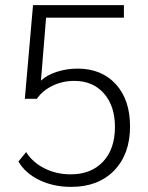

<svg xmlns="http://www.w3.org/2000/svg" viewBox="-20 -720 580 750"><path d="M52 -89 82 -126Q107 -86 153.5 -62.5Q200 -39 256 -39Q336 -39 382.5 -88.5Q429 -138 429 -224Q429 -306 386 -355Q343 -404 270 -404Q224 -404 185 -385Q146 -366 124 -334H77L109 -700H464V-651H160L140 -405Q163 -427 202 -439.5Q241 -452 283 -452Q377 -452 432.5 -391Q488 -330 488 -226Q488 -118 426 -54Q364 10 258 10Q189 10 134 -16.5Q79 -43 52 -89Z"/></svg>

Font: Sarabun ExtraLight
Style: Regular
Weight: 275
Designer: Suppakit Chalermlarp | Katatrad Co.,Ltd.
Foundry: Cadson Demak Co.,Ltd.
Version: Version 1.000; ttfautohint (v1.6)